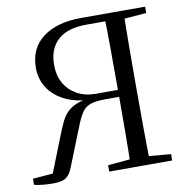

<svg xmlns="http://www.w3.org/2000/svg" viewBox="-82 -807 874 895"><g transform="rotate(-10 355.0 -359.5)"><path d="M9 0V-29L135 -39L98 -21L173 -211Q186 -244 198 -268.5Q210 -293 227 -310Q244 -327 269 -337.5Q294 -348 333 -353L332 -345Q260 -350 211 -376Q162 -402 137 -443.5Q112 -485 112 -535Q112 -628 179 -678Q246 -728 360 -728H516V-693H379Q289 -693 243.5 -651.5Q198 -610 198 -533Q198 -485 218.5 -448Q239 -411 277 -389.5Q315 -368 366 -368H514V-335H403Q359 -335 334 -326Q309 -317 293.5 -293.5Q278 -270 261 -225L192 -52Q180 -20 161.5 -5.5Q143 9 100 9Q74 9 52 7Q30 5 9 0ZM468 0Q470 -84 470.5 -169.5Q471 -255 471 -346V-361Q471 -470 470.5 -557.5Q470 -645 468 -728H560Q558 -645 557.5 -560.5Q557 -476 557 -391V-337Q557 -252 557.5 -168Q558 -84 560 0ZM365 0V-30L497 -42H525L663 -30V0ZM514 -687V-728H663V-698L525 -687Z"/></g></svg>

Font: Noto Serif SC
Style: Regular
Weight: 400
Designer: Ryoko NISHIZUKA 西塚涼子 (kana & ideographs); Frank Grießhammer (Latin, Greek & Cyrillic); Wenlong ZHANG 张文龙 (bopomofo); San
Foundry: Adobe
Version: Version 2.002-H1;hotconv 1.1.0;makeotfexe 2.6.0